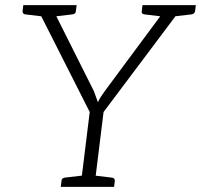

<svg xmlns="http://www.w3.org/2000/svg" viewBox="-20 -729 784 749"><path d="M294 0 330 -292 119 -709H166Q174 -709 178 -705Q182 -701 185 -695L346 -374Q351 -362 354.5 -351Q358 -340 362 -330Q366 -340 373.5 -351.5Q381 -363 389 -374L627 -695Q631 -700 636.5 -704.5Q642 -709 649 -709H697L384 -292L348 0ZM152 -677 156 -709H201L197 -677ZM603 -677 607 -709H664L660 -677ZM165 -709 153 -664 78 -673Q73 -674 70.5 -677Q68 -680 68 -686L71 -709ZM279 -709 276 -686Q276 -680 272.5 -677Q269 -674 263 -673L186 -664V-709ZM629 -709 617 -664 543 -673Q537 -674 534.5 -677Q532 -680 533 -686L536 -709ZM744 -709 741 -686Q740 -680 736.5 -677Q733 -674 728 -673L650 -664V-709ZM217 0 220 -23Q220 -29 223.5 -32Q227 -35 232 -36L309 -45L310 0ZM331 0 342 -45 417 -36Q423 -35 425.5 -32Q428 -29 428 -23L425 0Z"/></svg>

Font: Aleo Light
Style: Italic
Weight: 300
Italic angle: -7°
Designer: Alessio Laiso
Foundry: Alessio Laiso
Version: Version 2.001;gftools[0.9.29]